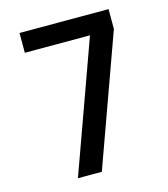

<svg xmlns="http://www.w3.org/2000/svg" viewBox="-110 -822 796 908"><g transform="rotate(-15 288.0 -367.5)"><path d="M159 0H276L506 -638V-735H70V-638H389Z"/></g></svg>

Font: Iosevka Sparkle Semibold
Style: Regular
Weight: 600
Designer: Belleve Invis
Foundry: Belleve Invis
Version: Version 4.5.0; ttfautohint (v1.8.3)